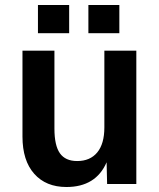

<svg xmlns="http://www.w3.org/2000/svg" viewBox="-20 -737 637 769"><path d="M246 12Q164 12 117 -41Q70 -94 70 -190V-534H198V-222Q198 -154 220 -123Q242 -92 289 -92Q341 -92 369.5 -126.5Q398 -161 398 -227V-534H526V0H409L407 -87Q364 12 246 12ZM132 -604V-717H257V-604ZM334 -604V-717H458V-604Z"/></svg>

Font: Geist SemBd
Style: Regular
Weight: 400
Designer: Basement.studio, Andrés Briganti, Mateo Zaragoza
Foundry: Basement.studio, Vercel, Andrés Briganti, Guido Ferreyra, Mateo Zaragoza
Version: Version 1.401